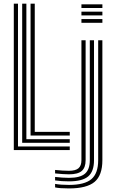

<svg xmlns="http://www.w3.org/2000/svg" viewBox="-20 -820 631 1049"><path d="M55.4 0V-800H78.3V-19.9H361.1V0ZM101.2 -39.7V-800H124.1V-59.6H361.1V-39.7ZM147 -79.5V-800H169.9V-99.4H361.1V-79.5ZM424.9 -776.3V-796.5H539.4V-776.3ZM424.9 -695.5V-715.7H539.4V-695.5ZM424.9 -735.9V-756.1H539.4V-735.9ZM356.8 209.5Q332.3 209.5 312.9 208.1Q293.5 206.7 281 203.9V184.7Q296 187.5 315.7 188.9Q335.4 190.3 356.8 190.3Q442.1 190.3 479.3 158.8Q516.4 127.4 516.4 55.3V-600H539.3V55.3Q539.3 137.9 496.8 173.7Q454.2 209.5 356.8 209.5ZM356.8 170.9Q336.6 170.9 317.2 169.6Q297.7 168.2 281 165.7V146.7Q299.8 148.9 319.3 150.3Q338.8 151.7 356.8 151.7Q417.5 151.7 444.1 129Q470.7 106.3 470.7 55.2V-600H493.6V55.2Q493.6 116.9 461.7 143.9Q429.9 170.9 356.8 170.9ZM356.8 132.4Q341.1 132.4 321.5 131Q301.8 129.7 281 127.5V108.5Q301.4 110.7 321.3 111.9Q341.1 113.1 356.8 113.1Q393 113.1 408.9 99.2Q424.9 85.3 424.9 55.1V-600H447.8V55.2Q447.8 95.7 426.6 114.1Q405.4 132.4 356.8 132.4Z"/></svg>

Font: Big Shoulders Inline Text Thin
Style: Regular
Weight: 100
Designer: Patric King
Foundry: XO Type Co
Version: Version 2.002